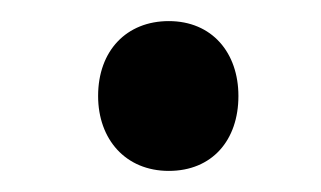

<svg xmlns="http://www.w3.org/2000/svg" viewBox="-20 -664 304 182"><path d="M73 -573C73 -532 99 -502 140 -502C181 -502 206 -531 206 -573C206 -614 181 -644 140 -644C100 -644 73 -616 73 -573Z"/></svg>

Font: Noto Sans Devanagari ExtraCondensed
Style: Bold
Weight: 700
Width: 2
Designer: Jelle Bosma - Monotype Design Team
Foundry: Monotype Imaging Inc.
Version: Version 2.004